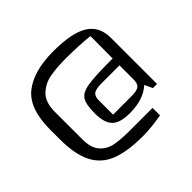

<svg xmlns="http://www.w3.org/2000/svg" viewBox="-171 -780 1146 1146"><g transform="rotate(-45 401.5 -207.5)"><path d="M710 -390V0H675L652 -50Q617 -19 573 -5Q529 9 472 9Q391 9 357 -24.5Q323 -58 323 -137Q323 -213 342 -244Q361 -275 419 -285Q477 -295 618 -295H630L631 -483Q601 -487 545.5 -490Q490 -493 437 -493Q355 -493 298 -482.5Q241 -472 201 -433Q161 -394 161 -314V-82Q161 -9 193 27Q225 63 273.5 72.5Q322 82 396 82H590V145Q500 161 431 161Q299 161 220 129.5Q141 98 103.5 24Q66 -50 66 -178V-259Q66 -435 154.5 -505.5Q243 -576 410 -576Q567 -576 638.5 -531Q710 -486 710 -390ZM630 -118V-237H479Q430 -237 412.5 -224Q395 -211 395 -176V-56H548Q596 -56 613 -69Q630 -82 630 -118Z"/></g></svg>

Font: Changa Light
Style: Regular
Weight: 300
Designer: Eduardo Rodriguez Tunni
Foundry: Eduardo Rodriguez Tunni
Version: Version 2.002; ttfautohint (v1.5) -l 8 -r 50 -G 110 -x 14 -H